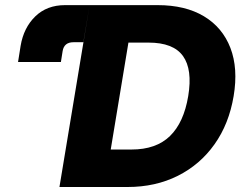

<svg xmlns="http://www.w3.org/2000/svg" viewBox="-20 -748 961 768"><path d="M490.2 0H217.8L338.4 -727.5H610.4Q721.2 -727.5 795.7 -682.9Q870.1 -638.2 901.6 -556.4Q933.1 -474.6 914.6 -363.8Q896 -252.4 838.1 -170.9Q780.3 -89.4 691.2 -44.7Q602.1 0 490.2 0ZM422.9 -149.9H505.9Q604.5 -149.9 659.9 -203.9Q715.3 -257.8 732.9 -363.8Q750.5 -470.2 711.9 -523.9Q673.3 -577.6 574.2 -577.6H493.7ZM52.2 -500 62.5 -564.9Q74.7 -637.2 121.1 -682.4Q167.5 -727.5 240.2 -727.5H338.4L313.5 -579.1H273.9Q236.3 -579.1 230.5 -543.5L223.6 -500Z"/></svg>

Font: Inter Display Extra Bold
Style: Italic
Weight: 800
Italic angle: -9.39999°
Designer: Rasmus Andersson
Foundry: rsms
Version: Version 4.000;git-4fc901f